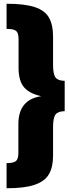

<svg xmlns="http://www.w3.org/2000/svg" viewBox="-20 -862 365 1024"><path d="M15 142V8Q52 8 65 -3Q78 -14 78 -46V-200Q78 -331 200 -349Q136 -363 107.5 -397.5Q79 -432 79 -500V-654Q79 -686 66 -697Q53 -708 15 -708V-842Q112 -842 166 -824Q220 -806 241.5 -767.5Q263 -729 263 -668V-515Q263 -466 276.5 -448.5Q290 -431 325 -431V-269Q290 -269 276.5 -251.5Q263 -234 263 -185V-32Q263 29 241 67Q219 105 165 123.5Q111 142 15 142Z"/></svg>

Font: Trujillo Black
Style: Regular
Weight: 900
Designer: Fira Sans original fonts by bBox Type GmbH, Carrois Corporate GbR, & Edenspiekermann AG / Changes by Cristiano Sobral
Foundry: Fira Sans original fonts by bBox Type GmbH, Carrois Corporate GbR, & Edenspiekermann AG / Changes by Cristiano Sobral
Version: Version 4.301;July 28, 2020;FontCreator 13.0.0.2655 64-bit